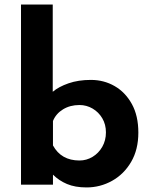

<svg xmlns="http://www.w3.org/2000/svg" viewBox="-20 -809 664 841"><path d="M359 12Q309 12 273.5 -3Q238 -18 212 -44V0H72V-789H211V-407Q237 -429 280 -444Q323 -459 378 -459Q435 -459 482 -432Q529 -405 557.5 -353.5Q586 -302 586 -228Q586 -154 554.5 -100Q523 -46 471 -17Q419 12 359 12ZM328 -106Q359 -106 385.5 -122Q412 -138 428 -166Q444 -194 444 -229Q444 -264 428 -291Q412 -318 385.5 -333.5Q359 -349 328 -349Q287 -349 256 -330Q225 -311 212 -279V-172Q248 -106 328 -106Z"/></svg>

Font: Synthetic
Style: Bold
Weight: 700
Designer: Santiago Orozco
Foundry: Typemade
Version: Version 2.000; ttfautohint (v1.8.4.7-5d5b)